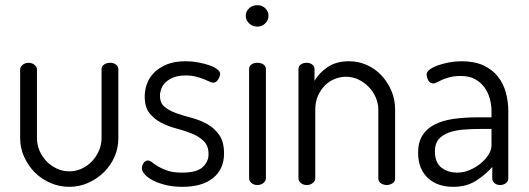

<svg xmlns="http://www.w3.org/2000/svg" viewBox="-20 -716 2046 743"><path d="M248 7Q209 7 174 -8.5Q139 -24 113.5 -50Q88 -76 73 -110Q58 -144 58 -181V-448Q58 -457 67.5 -465Q77 -473 91 -473Q104 -473 113.5 -465Q123 -457 123 -448V-181Q123 -157 132.5 -134Q142 -111 159 -93Q176 -75 199 -64Q222 -53 248 -53Q274 -53 296.5 -63.5Q319 -74 336 -92Q353 -110 363 -133Q373 -156 373 -181V-449Q373 -459 382.5 -466Q392 -473 406 -473Q420 -473 429 -466Q438 -459 438 -449V-181Q438 -143 423 -109Q408 -75 382 -49.5Q356 -24 321.5 -8.5Q287 7 248 7Z M684 -48Q741 -48 764 -69Q787 -90 787 -119Q787 -152 768.5 -170Q750 -188 723 -199Q696 -210 663.5 -218.5Q631 -227 604 -241Q577 -255 558.5 -278Q540 -301 540 -343Q540 -367 548.5 -391Q557 -415 576 -434.5Q595 -454 625 -466.5Q655 -479 698 -479Q723 -479 747 -474.5Q771 -470 790 -463.5Q809 -457 820.5 -448Q832 -439 832 -430Q832 -422 824.5 -409Q817 -396 805 -396Q799 -396 790 -400.5Q781 -405 768 -410Q755 -415 738 -419.5Q721 -424 699 -424Q671 -424 652 -416.5Q633 -409 621 -397.5Q609 -386 604 -372Q599 -358 599 -346Q599 -317 617.5 -302Q636 -287 663.5 -277.5Q691 -268 723 -259.5Q755 -251 782.5 -235.5Q810 -220 828.5 -193.5Q847 -167 847 -122Q847 -62 805 -27.5Q763 7 686 7Q651 7 622 0Q593 -7 572.5 -17.5Q552 -28 540.5 -41Q529 -54 529 -65Q529 -75 535.5 -85Q542 -95 552 -95Q560 -95 569 -87.5Q578 -80 592.5 -71.5Q607 -63 628.5 -55.5Q650 -48 684 -48Z M976 -473Q990 -473 999.5 -466.5Q1009 -460 1009 -449V-26Q1009 -16 999.5 -8Q990 0 976 0Q962 0 953 -8Q944 -16 944 -26V-449Q944 -460 953 -466.5Q962 -473 976 -473ZM976 -696Q994 -696 1006.5 -684Q1019 -672 1019 -655Q1019 -638 1006.5 -625.5Q994 -613 976 -613Q957 -613 944 -625.5Q931 -638 931 -655Q931 -672 944 -684Q957 -696 976 -696Z M1200 -26Q1200 -16 1190.5 -8Q1181 0 1167 0Q1153 0 1144 -8Q1135 -16 1135 -26V-449Q1135 -460 1144 -466.5Q1153 -473 1167 -473Q1179 -473 1188 -466.5Q1197 -460 1197 -449V-403Q1213 -432 1246.5 -455.5Q1280 -479 1331 -479Q1367 -479 1399.5 -464.5Q1432 -450 1456 -424.5Q1480 -399 1494.5 -365Q1509 -331 1509 -292V-26Q1509 -13 1498.5 -6.5Q1488 0 1476 0Q1465 0 1454.5 -6.5Q1444 -13 1444 -26V-292Q1444 -316 1434 -339Q1424 -362 1407 -379.5Q1390 -397 1367.5 -408Q1345 -419 1319 -419Q1297 -419 1275.5 -410.5Q1254 -402 1237.5 -385.5Q1221 -369 1210.5 -345.5Q1200 -322 1200 -292Z M1766 -479Q1816 -479 1850.5 -463Q1885 -447 1906.5 -420Q1928 -393 1937.5 -358Q1947 -323 1947 -286V-26Q1947 -15 1938 -7.5Q1929 0 1915 0Q1902 0 1893.5 -7.5Q1885 -15 1885 -26V-70Q1859 -40 1822 -16.5Q1785 7 1734 7Q1705 7 1680.5 -1Q1656 -9 1637.5 -25.5Q1619 -42 1608.5 -66.5Q1598 -91 1598 -125Q1598 -166 1615 -192.5Q1632 -219 1662.5 -234.5Q1693 -250 1736 -256Q1779 -262 1831 -262H1882V-286Q1882 -310 1875.5 -334Q1869 -358 1855 -377.5Q1841 -397 1818.5 -409.5Q1796 -422 1764 -422Q1739 -422 1721.5 -417.5Q1704 -413 1691.5 -407.5Q1679 -402 1671 -397.5Q1663 -393 1657 -393Q1644 -393 1637.5 -405Q1631 -417 1631 -428Q1631 -438 1643 -447Q1655 -456 1674.5 -463Q1694 -470 1718 -474.5Q1742 -479 1766 -479ZM1882 -217H1840Q1805 -217 1773.5 -214.5Q1742 -212 1717 -203Q1692 -194 1677.5 -177Q1663 -160 1663 -131Q1663 -87 1688 -67.5Q1713 -48 1750 -48Q1774 -48 1797.5 -58Q1821 -68 1840 -83.5Q1859 -99 1870.5 -117.5Q1882 -136 1882 -153Z"/></svg>

Font: Dosis
Style: Book
Weight: 400
Designer: EdgarTolentino, PabloImpallari, IginoMarini
Foundry: EdgarTolentino, PabloImpallari, IginoMarini
Version: Version 1.007